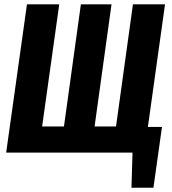

<svg xmlns="http://www.w3.org/2000/svg" viewBox="-20 -713 803 897"><path d="M751 -692.9 670.9 -120.1H736.8L696.8 164.1H594.2L599.1 0H8.8L106 -692.9H256.8L176.8 -122.1H278.8L357.9 -692.9H501L421.9 -122.1H522L601.1 -692.9Z"/></svg>

Font: Fira Sans Compressed
Style: Bold Italic
Weight: 700
Width: 3
Italic angle: -8°
Designer: Carrois Corporate & Edenspiekermann AG
Foundry: Carrois Corporate GbR & Edenspiekermann AG
Version: Version 4.203;PS 004.203;hotconv 1.0.88;makeotf.lib2.5.64775